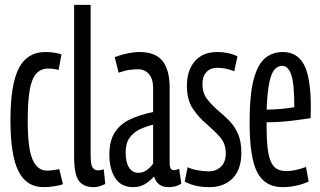

<svg xmlns="http://www.w3.org/2000/svg" viewBox="-20 -760 1318 790"><path d="M23 -265Q23 -413 57.5 -479.5Q92 -546 167 -546Q184 -546 202 -543.5Q220 -541 233 -536L221 -472Q200 -478 178 -478Q149 -478 130 -458Q111 -438 102.5 -391Q94 -344 94 -263Q94 -149 114 -103.5Q134 -58 173 -58Q184 -58 199 -60Q214 -62 224 -64L239 -2Q226 3 202.5 6.5Q179 10 159 10Q89 10 56 -55.5Q23 -121 23 -265Z M353 -740V-122Q353 -82 361 -70.5Q369 -59 383 -59Q387 -59 392.5 -60Q398 -61 407 -63L413 -3Q403 2 390.5 6Q378 10 365 10Q324 10 304.5 -16Q285 -42 285 -114V-740Z M430 -124Q430 -181 452.5 -215.5Q475 -250 515.5 -269Q556 -288 610 -299V-398Q610 -435 593 -455Q576 -475 546 -475Q533 -475 513.5 -472.5Q494 -470 468 -461L452 -525Q478 -535 505 -540.5Q532 -546 553 -546Q621 -546 649.5 -508Q678 -470 678 -401V-91Q678 -73 682.5 -66.5Q687 -60 694 -60Q706 -60 717 -66L726 -4Q714 3 702 6.5Q690 10 674 10Q649 10 634.5 -1.5Q620 -13 614 -34Q596 -14 575.5 -2Q555 10 528 10Q478 10 454 -27.5Q430 -65 430 -124ZM497 -133Q497 -92 511 -70.5Q525 -49 549 -49Q569 -49 585 -61Q601 -73 610 -87V-247Q581 -240 555.5 -228Q530 -216 513.5 -193.5Q497 -171 497 -133Z M740 -13 752 -72Q768 -64 792.5 -59.5Q817 -55 838 -55Q869 -55 889 -74Q909 -93 909 -129Q909 -169 885.5 -195.5Q862 -222 832 -248Q797 -277 773 -313.5Q749 -350 749 -407Q749 -470 781.5 -508Q814 -546 874 -546Q896 -546 918 -541.5Q940 -537 957 -528L944 -467Q908 -481 875 -481Q846 -481 829.5 -463.5Q813 -446 813 -414Q813 -377 832.5 -352Q852 -327 880 -303Q903 -284 924.5 -262Q946 -240 959.5 -209Q973 -178 973 -131Q973 -63 937.5 -26.5Q902 10 841 10Q781 10 740 -13Z M1142 10Q1071 10 1039 -50Q1007 -110 1007 -256Q1007 -369 1023.5 -432Q1040 -495 1070.5 -520.5Q1101 -546 1144 -546Q1203 -546 1231 -493.5Q1259 -441 1259 -317Q1259 -311 1258.5 -296Q1258 -281 1258 -274Q1228 -269 1179 -263Q1130 -257 1077 -257V-239Q1077 -168 1084.5 -128.5Q1092 -89 1109.5 -72.5Q1127 -56 1158 -56Q1193 -56 1239 -73L1250 -13Q1199 10 1142 10ZM1077 -309Q1109 -309 1143.5 -312.5Q1178 -316 1191 -319Q1191 -416 1178.5 -452.5Q1166 -489 1141 -489Q1124 -489 1110.5 -475Q1097 -461 1088.5 -422.5Q1080 -384 1077 -309Z"/></svg>

Font: Georama ExtraCondensed
Style: Regular
Weight: 400
Width: 2
Designer: Jean-Baptiste Levee
Foundry: Production Type
Version: Version 1.000